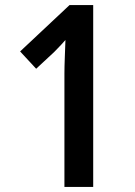

<svg xmlns="http://www.w3.org/2000/svg" viewBox="-20 -734 530 754"><path d="M346 0H233V-445Q233 -471 234.5 -508.5Q236 -546 237 -577Q233 -572 219.5 -557.5Q206 -543 193 -530L122 -464L59 -532L253 -714H346Z"/></svg>

Font: Noto Sans Sinhala Condensed SemiBold
Style: Regular
Weight: 600
Width: 3
Designer: Jelle Bosma - Monotype Design Team
Foundry: Monotype Imaging Inc.
Version: Version 2.006; ttfautohint (v1.8.4.7-5d5b)